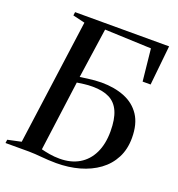

<svg xmlns="http://www.w3.org/2000/svg" viewBox="-145 -854 900 972"><g transform="rotate(20 305.0 -367.5)"><path d="M264.5 8Q243.5 8 223.5 6.8Q203.5 5.5 185 4Q166.5 2.5 149.2 1.2Q132 0 116 0H-10.5L-8 -18.5L64.5 -34L156.5 -709L91.5 -724.5L94 -743H600.5L578.5 -529.5H535.5L517.5 -702L267 -712L228 -442.5Q247.5 -445.5 267.5 -448.2Q287.5 -451 306.8 -452.5Q326 -454 342 -454Q412.5 -454 466.8 -432.2Q521 -410.5 551.8 -364Q582.5 -317.5 582.5 -243Q582.5 -181.5 558.2 -134.8Q534 -88 490.5 -56.2Q447 -24.5 389.2 -8.2Q331.5 8 264.5 8ZM273.5 -19Q334 -19 377.8 -44.8Q421.5 -70.5 445.2 -119.2Q469 -168 469 -237Q469 -302 451.5 -342.2Q434 -382.5 398.2 -400.8Q362.5 -419 307.5 -419Q281.5 -419 261 -416.2Q240.5 -413.5 224 -411L173.5 -33Q192.5 -28 218.5 -23.5Q244.5 -19 273.5 -19Z"/></g></svg>

Font: Merriweather 144pt
Style: Italic
Weight: 400
Italic angle: -7.8°
Version: Version 2.101